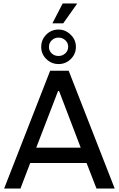

<svg xmlns="http://www.w3.org/2000/svg" viewBox="-20 -1098 692 1118"><path d="M345 -1078H427L428 -1075L348 -962H285ZM321 -725Q280 -725 250 -754Q220 -783 220 -825Q220 -867 249.5 -896.5Q279 -926 321 -926Q360 -926 391 -896.5Q422 -867 422 -825Q422 -784 392.5 -754.5Q363 -725 321 -725ZM321 -772Q344 -772 360.5 -787.5Q377 -803 377 -826Q377 -848 360.5 -863.5Q344 -879 321 -879Q298 -879 281.5 -863.5Q265 -848 265 -825Q265 -802 281 -787Q297 -772 321 -772ZM542 0 484 -149H156L99 0H4L272 -686H380L648 0ZM450 -238 324 -568H318L191 -238Z"/></svg>

Font: Chivo
Style: Regular
Weight: 400
Designer: Hector Gatti
Foundry: Omnibus-Type
Version: Version 1.007;PS 001.007;hotconv 1.0.88;makeotf.lib2.5.64775